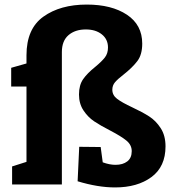

<svg xmlns="http://www.w3.org/2000/svg" viewBox="-20 -808 752 841"><path d="M559 -338Q604 -317 633.5 -298Q663 -279 684 -246.5Q705 -214 705 -167Q705 -78 643.5 -32.5Q582 13 484 13Q409 13 320 -14L327 -165L421 -164L430 -97Q460 -86 486 -86Q518 -86 537.5 -101Q557 -116 557 -146Q557 -173 534 -192Q511 -211 463 -236Q420 -258 392.5 -276.5Q365 -295 345.5 -324.5Q326 -354 326 -394Q326 -435 344 -461Q362 -487 397 -515Q426 -539 439.5 -556.5Q453 -574 453 -600Q453 -636 426 -657.5Q399 -679 356 -679Q309 -679 280 -654Q251 -629 251 -580V0H33V-79L96 -99V-429H29V-511L96 -530V-566Q96 -682 170 -735Q244 -788 360 -788Q469 -788 536 -743.5Q603 -699 603 -617Q603 -569 582 -541Q561 -513 522 -482Q496 -462 484 -448Q472 -434 472 -415Q472 -391 493 -375Q514 -359 559 -338Z"/></svg>

Font: Bitter Pro OGT
Style: Bold
Weight: 700
Designer: Sol Matas, and Bitter project Authors
Foundry: Sol Matas
Version: Version 2.110